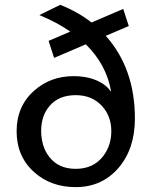

<svg xmlns="http://www.w3.org/2000/svg" viewBox="-20 -767 625 795"><path d="M418 -618.7Q538.6 -483.4 538.6 -276.4Q538.6 -150.9 470.7 -71.8Q401.9 7.8 293.5 7.8Q191.4 7.8 122.6 -53.2Q48.8 -118.2 48.8 -223.6Q48.8 -328.1 122.6 -392.6Q189.9 -451.7 284.7 -451.7Q358.4 -451.7 407.2 -419.4Q425.3 -407.2 438 -389.2H439.9Q420.9 -499 335.4 -583.5L204.1 -527.3L181.2 -597.7L271 -636.2Q216.3 -674.3 143.1 -704.6L229.5 -747.1Q305.7 -716.3 358.9 -673.8L490.2 -730L513.2 -659.2ZM150.4 -224.6Q150.4 -194.8 158.7 -166.7Q167 -138.7 184.6 -116.7Q222.7 -67.9 293.5 -67.9Q367.2 -67.9 407.7 -121.1Q440.9 -165 440.9 -224.1Q440.9 -285.6 402.3 -328.1Q360.8 -373 293.5 -373Q223.6 -373 185.5 -328.6Q150.4 -287.6 150.4 -224.6Z"/></svg>

Font: Inder
Style: Regular
Weight: 400
Designer: Irina Smirnova
Foundry: Irina Smirnova
Version: Version 1.001